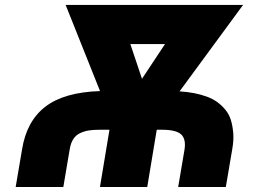

<svg xmlns="http://www.w3.org/2000/svg" viewBox="-20 -747 1057 767"><path d="M233 0H42.6L68.2 -150.6Q86.3 -263.1 161.2 -320.8Q236.2 -378.6 379.6 -383.2L242.2 -727.3H951L697.4 -382.1Q728.7 -380 755 -375Q781.2 -370 805.6 -361.2Q829.9 -352.3 847.8 -339.3Q865.8 -326.3 880.5 -308.4Q895.2 -290.5 902.3 -267.4Q909.4 -244.3 911.8 -215.2Q914.1 -186.1 907.7 -150.6L882.1 0H691.8L717.3 -150.6Q723.4 -192.1 703.3 -210.4Q683.2 -228.7 626.4 -228.7H606.2L568.2 0H379.3L417.3 -228.7H377.8Q352.6 -228.7 334.9 -225.9Q317.1 -223 300.1 -215.2Q283 -207.4 272.7 -191.2Q262.4 -175.1 258.5 -150.6ZM547.2 -432.2 639.2 -571H500.7Z"/></svg>

Font: Karasuma Gothic
Style: Italic
Weight: 900
Italic angle: -9.39999°
Designer: Rasmus Andersson / Ryoko Nishizuka
Foundry: Genbu
Version: Version 1.00